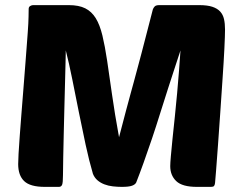

<svg xmlns="http://www.w3.org/2000/svg" viewBox="-20 -730 948 750"><path d="M685 -533Q677 -509 664.5 -470.5Q652 -432 637 -386Q622 -340 606 -288.5Q590 -237 573.5 -188Q557 -139 541 -94.5Q525 -50 512 -17Q508 -9 495.5 -4.5Q483 0 456 0Q439 0 421 -2Q403 -4 387.5 -10Q372 -16 360.5 -26Q349 -36 343 -51Q328 -102 314.5 -164.5Q301 -227 288 -292Q275 -357 262.5 -419.5Q250 -482 237 -533Q237 -519 236 -485Q235 -451 234 -406Q233 -361 231.5 -309Q230 -257 229 -207.5Q228 -158 227 -115.5Q226 -73 226 -46Q226 -16 222.5 -8Q219 0 210 0H155Q98 0 74.5 -22.5Q51 -45 51 -89Q51 -101 52.5 -129.5Q54 -158 57 -197Q60 -236 63.5 -282.5Q67 -329 71 -377Q76 -442 79.5 -485.5Q83 -529 85 -558Q87 -587 88.5 -605Q90 -623 90.5 -637Q91 -651 91.5 -663.5Q92 -676 92 -695Q92 -703 98 -706.5Q104 -710 109 -710H249Q288 -710 313 -697.5Q338 -685 354 -659Q370 -633 380 -591.5Q390 -550 398.5 -493Q407 -436 417.5 -361.5Q428 -287 445 -194Q461 -256 472 -297Q483 -338 490.5 -365.5Q498 -393 503 -411Q508 -429 512 -444.5Q516 -460 521 -478Q526 -496 533 -523Q540 -550 550.5 -590.5Q561 -631 577 -693Q579 -699 584 -704.5Q589 -710 602 -710H758Q790 -710 809.5 -703.5Q829 -697 840 -685Q851 -673 855 -655.5Q859 -638 859 -615Q859 -592 856.5 -540.5Q854 -489 849.5 -424.5Q845 -360 840.5 -291Q836 -222 831.5 -163Q827 -104 824 -63Q821 -22 820 -15Q819 -7 816 -3.5Q813 0 804 0H749Q692 0 668.5 -22.5Q645 -45 645 -81Q645 -92 647.5 -121Q650 -150 654 -189Q658 -228 663 -274.5Q668 -321 672 -367Q676 -413 679.5 -456.5Q683 -500 685 -533Z"/></svg>

Font: PoetsenOne
Style: Regular
Weight: 400
Designer: Rodrigo Fuenzalida, Pablo Impallari
Foundry: Pablo Impallari, Rodrigo Fuenzalida
Version: Version 1.000; ttfautohint (v0.8) -G 200 -r 50